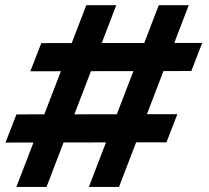

<svg xmlns="http://www.w3.org/2000/svg" viewBox="-20 -734 812 747"><path d="M714.3 -713.7 443 -6.7H325.7L597.7 -713.7ZM432.3 -713.7 161 -6.7H43.7L315.7 -713.7ZM766.7 -567 724.3 -457.7 98 -456.7 140.7 -566.3ZM670 -289.7 627.7 -180.3 1.3 -179.3 44 -289Z"/></svg>

Font: FreesentationVF
Style: Regular
Weight: 400
Designer: glyphs from Roboto by Christian Robertson / Hangul glyphs from Noto Sans CJK(Source Han Sans) by Jang Soo-young and Kang
Foundry: PT&
Version: Version 2.001;Glyphs 3.3.1 (3343)